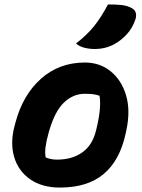

<svg xmlns="http://www.w3.org/2000/svg" viewBox="-20 -834 640 866"><path d="M363 -552Q430 -552 479 -512.5Q528 -473 548.5 -404.5Q569 -336 550 -247L547 -233Q521 -111 448 -49.5Q375 12 250 12Q170 12 116.5 -25Q63 -62 44 -125.5Q25 -189 46 -267L50 -282Q83 -406 165 -479Q247 -552 363 -552ZM362 -411Q310 -411 268.5 -371.5Q227 -332 201 -241L199 -234Q189 -199 185.5 -171.5Q182 -144 186 -124Q209 -114 237 -114Q305 -114 351 -146.5Q397 -179 413 -245L415 -253Q438 -347 429 -402Q416 -407 400.5 -409Q385 -411 362 -411ZM467 -814Q507 -814 531 -811Q555 -808 573 -798Q589 -790 592.5 -776Q596 -762 591 -747Q578 -708 552.5 -680Q527 -652 496 -635Q456 -613 407 -613Q382 -613 359.5 -619Q337 -625 323 -638Q371 -675 403.5 -715Q436 -755 467 -814Z"/></svg>

Font: Recursive Sn Csl St XBd
Style: Italic
Weight: 800
Italic angle: -15°
Version: Version 1.079;hotconv 1.0.112;makeotfexe 2.5.65598; ttfautoh